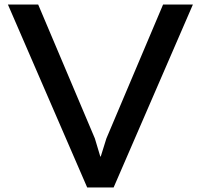

<svg xmlns="http://www.w3.org/2000/svg" viewBox="-20 -830 889 850"><path d="M834 -810 483 0H366L15 -810H149L400 -217L424 -137H426L451 -217L702 -810Z"/></svg>

Font: TypoPRO Sinkin Sans
Style: 500 Medium
Weight: 500
Designer: Keith Bates
Foundry: K-Type
Version: Sinkin Sans (version 1.0)  by Keith Bates   •   © 2014   www